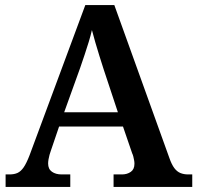

<svg xmlns="http://www.w3.org/2000/svg" viewBox="-20 -734 775 754"><path d="M2 0V-49H17Q36 -49 49 -55Q62 -61 73 -77Q84 -93 96 -124L315 -714H429L645 -114Q654 -88 664.5 -74Q675 -60 688.5 -54.5Q702 -49 719 -49H735V0H426V-49H459Q479 -49 493.5 -59Q508 -69 508 -91Q508 -98 506.5 -105.5Q505 -113 503.5 -119.5Q502 -126 499 -132L463 -237H212L180 -143Q177 -135 174.5 -126Q172 -117 170.5 -108Q169 -99 169 -92Q169 -70 184 -59.5Q199 -49 222 -49H256V0ZM232 -293H443L387 -462Q379 -487 370.5 -514Q362 -541 354.5 -567Q347 -593 341 -616Q336 -594 328.5 -569.5Q321 -545 312.5 -519.5Q304 -494 295 -468Z"/></svg>

Font: Noto Serif Armenian SemiBold
Style: Regular
Weight: 600
Version: Version 2.007